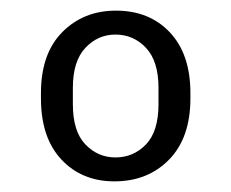

<svg xmlns="http://www.w3.org/2000/svg" viewBox="-20 -718 435 361"><path d="M195 -377Q134 -377 95.5 -418Q57 -459 57 -533V-543Q57 -617 97 -657.5Q137 -698 198 -698Q261 -698 299.5 -657Q338 -616 338 -543V-533Q338 -459 298 -418Q258 -377 195 -377ZM197 -422Q231 -422 254.5 -446.5Q278 -471 278 -522V-553Q278 -603 254.5 -628Q231 -653 197 -653Q164 -653 140.5 -628Q117 -603 117 -553V-522Q117 -471 140.5 -446.5Q164 -422 197 -422Z"/></svg>

Font: Chivo Medium Light
Style: Regular
Weight: 300
Version: Version 2.002